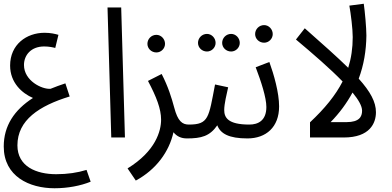

<svg xmlns="http://www.w3.org/2000/svg" viewBox="-20 -734 2093 1025"><path d="M271 271C341 271 410 258 464 236L442 173C394 188 340 196 280 196C174 196 73 155 73 42C73 -93 189 -169 352 -219L329 -289C301 -280 275 -270 250 -260C204 -256 108 -303 108 -387C108 -439 145 -486 216 -486C242 -486 264 -481 275 -478L292 -548C275 -553 250 -559 218 -559C121 -559 34 -496 34 -384C34 -292 98 -236 156 -211C56 -147 0 -62 0 48C0 208 137 271 271 271Z M574 0H647L627 -694H554Z M815 -454C840 -454 861 -475 861 -500C861 -526 840 -548 815 -548C788 -548 767 -526 767 -500C767 -475 788 -454 815 -454ZM705 230C814 171 883 76 906 -28C924 -6 947 5 978 5C1017 5 1028 -12 1028 -34C1028 -56 1016 -69 988 -69C953 -69 929 -87 910 -160C896 -212 878 -271 843 -339L770 -302C815 -217 840 -153 840 -95C840 -35 811 73 661 165Z M1214 -459C1239 -459 1260 -480 1260 -505C1260 -531 1239 -553 1214 -553C1187 -553 1166 -531 1166 -505C1166 -480 1187 -459 1214 -459ZM1085 -459C1110 -459 1131 -480 1131 -505C1131 -531 1110 -553 1085 -553C1058 -553 1037 -531 1037 -505C1037 -480 1058 -459 1085 -459ZM978 5C1055 5 1100 -7 1140 -65C1157 -21 1201 5 1301 5C1340 5 1351 -12 1351 -34C1351 -56 1339 -69 1311 -69C1196 -69 1177 -107 1177 -147C1177 -179 1190 -232 1198 -268L1128 -283C1094 -106 1095 -69 988 -69Z M1390 -506C1415 -506 1436 -527 1436 -552C1436 -578 1415 -600 1390 -600C1363 -600 1342 -578 1342 -552C1342 -527 1363 -506 1390 -506ZM1301 5C1400 5 1470 -55 1470 -166C1470 -239 1442 -337 1418 -403L1345 -375C1374 -299 1402 -213 1402 -163C1402 -90 1358 -69 1311 -69Z M1863 -536C1863 -477 1855 -423 1839 -372C1780 -430 1702 -499 1607 -583L1560 -523C1653 -445 1743 -367 1809 -299C1771 -225 1714 -155 1635 -81V0H1815C1955 0 1987 -77 1987 -135C1987 -190 1957 -245 1895 -314C1922 -386 1935 -463 1936 -544C1936 -585 1928 -673 1922 -714L1845 -704C1853 -660 1863 -580 1863 -536ZM1745 -82C1792 -130 1831 -183 1862 -240C1894 -201 1913 -168 1913 -143C1913 -111 1898 -82 1830 -82Z"/></svg>

Font: Noto Sans Arabic UI XCn
Style: Regular
Weight: 400
Width: 2
Designer: Monotype Design Team, Nadine Chahine and Nizar Qandah
Foundry: Monotype Imaging Inc.
Version: Version 2.010